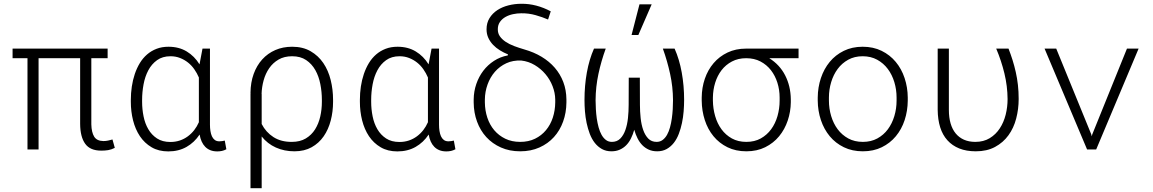

<svg xmlns="http://www.w3.org/2000/svg" viewBox="-20 -783 6041 1006"><path d="M543.9 -478H458.5V-131.3Q459.5 -89.8 473.4 -67.1Q487.3 -44.4 522 -43.9Q534.7 -43.9 546.9 -46.6Q559.1 -49.3 569.3 -52.2L581.5 -8.3Q563.5 1 546.4 3.7Q529.3 6.3 510.7 6.3Q452.1 6.3 426.3 -29.8Q400.4 -65.9 399.9 -133.8V-478H182.1V0H124V-478H45.9V-528.3H543.9Z M1080.1 -528.3V-129.4Q1080.1 -112.8 1082.5 -96.9Q1085 -81.1 1090.3 -69.1Q1095.7 -57.1 1105.2 -49.8Q1114.7 -42.5 1129.4 -42.5Q1137.2 -42.5 1144.3 -43.7Q1151.4 -44.9 1157.7 -46.4L1166 -1Q1154.3 5.4 1142.8 7.8Q1131.3 10.3 1118.7 10.3Q1097.7 10.3 1082 3.9Q1066.4 -2.4 1055.2 -13.9Q1043.9 -25.4 1036.6 -41.7Q1029.3 -58.1 1025.9 -78.1Q998.5 -36.6 957.3 -13.2Q916 10.3 861.8 10.3Q811 10.3 774.2 -11.5Q737.3 -33.2 713.1 -69.3Q689 -105.5 677.2 -152.3Q665.5 -199.2 665.5 -249.5V-259.8Q665.5 -295.4 670.7 -329.8Q675.8 -364.3 686.3 -395.3Q696.8 -426.3 712.6 -452.4Q728.5 -478.5 750.5 -497.6Q772.5 -516.6 800.3 -527.3Q828.1 -538.1 862.8 -538.1Q917.5 -538.1 958.3 -513.4Q999 -488.8 1025.4 -445.8L1041 -528.3ZM724.6 -249.5Q724.6 -210.9 732.2 -173.3Q739.7 -135.7 757.1 -106Q774.4 -76.2 802.7 -57.6Q831.1 -39.1 872.6 -39.1Q899.4 -39.1 922.4 -46.9Q945.3 -54.7 964.1 -68.6Q982.9 -82.5 997.6 -101.3Q1012.2 -120.1 1022 -142.6V-377Q1012.2 -399.9 998 -420.2Q983.9 -440.4 965.1 -455.3Q946.3 -470.2 923.3 -479.2Q900.4 -488.3 873.5 -488.3Q831.5 -488.3 803 -467.8Q774.4 -447.3 757.1 -414.6Q739.7 -381.8 732.2 -341.1Q724.6 -300.3 724.6 -259.8Z M1725.1 -249.5Q1725.1 -198.2 1712.9 -151.4Q1700.7 -104.5 1675.8 -68.6Q1650.9 -32.7 1612.8 -11.5Q1574.7 9.8 1522.5 9.8Q1469.7 9.8 1425.5 -10Q1381.3 -29.8 1351.1 -67.9V203.1H1292.5V-292.5H1293L1292.5 -296.9Q1293 -351.1 1309.1 -395.5Q1325.2 -439.9 1354 -471.7Q1382.8 -503.4 1422.6 -520.8Q1462.4 -538.1 1510.7 -538.1Q1566.9 -538.1 1607.4 -514.6Q1647.9 -491.2 1674.1 -452.6Q1700.2 -414.1 1712.6 -364Q1725.1 -314 1725.1 -259.8ZM1666.5 -259.8Q1666.5 -301.3 1658.4 -342.3Q1650.4 -383.3 1632.1 -415.8Q1613.8 -448.2 1584 -468.3Q1554.2 -488.3 1510.7 -488.3Q1469.2 -488.3 1439.5 -470.9Q1409.7 -453.6 1390.4 -425.5Q1371.1 -397.5 1361.3 -362.1Q1351.6 -326.7 1350.6 -291H1351.1V-133.3Q1373 -90.3 1412.8 -64.7Q1452.6 -39.1 1509.3 -39.6Q1552.2 -39.6 1582.3 -57.6Q1612.3 -75.7 1630.9 -105.2Q1649.4 -134.8 1658 -172.4Q1666.5 -210 1666.5 -249.5Z M2280.3 -528.3V-129.4Q2280.3 -112.8 2282.7 -96.9Q2285.2 -81.1 2290.5 -69.1Q2295.9 -57.1 2305.4 -49.8Q2314.9 -42.5 2329.6 -42.5Q2337.4 -42.5 2344.5 -43.7Q2351.6 -44.9 2357.9 -46.4L2366.2 -1Q2354.5 5.4 2343 7.8Q2331.5 10.3 2318.8 10.3Q2297.9 10.3 2282.2 3.9Q2266.6 -2.4 2255.4 -13.9Q2244.1 -25.4 2236.8 -41.7Q2229.5 -58.1 2226.1 -78.1Q2198.7 -36.6 2157.5 -13.2Q2116.2 10.3 2062 10.3Q2011.2 10.3 1974.4 -11.5Q1937.5 -33.2 1913.3 -69.3Q1889.2 -105.5 1877.4 -152.3Q1865.7 -199.2 1865.7 -249.5V-259.8Q1865.7 -295.4 1870.8 -329.8Q1876 -364.3 1886.5 -395.3Q1897 -426.3 1912.8 -452.4Q1928.7 -478.5 1950.7 -497.6Q1972.7 -516.6 2000.5 -527.3Q2028.3 -538.1 2063 -538.1Q2117.7 -538.1 2158.4 -513.4Q2199.2 -488.8 2225.6 -445.8L2241.2 -528.3ZM1924.8 -249.5Q1924.8 -210.9 1932.4 -173.3Q1939.9 -135.7 1957.3 -106Q1974.6 -76.2 2002.9 -57.6Q2031.2 -39.1 2072.8 -39.1Q2099.6 -39.1 2122.6 -46.9Q2145.5 -54.7 2164.3 -68.6Q2183.1 -82.5 2197.8 -101.3Q2212.4 -120.1 2222.2 -142.6V-377Q2212.4 -399.9 2198.2 -420.2Q2184.1 -440.4 2165.3 -455.3Q2146.5 -470.2 2123.5 -479.2Q2100.6 -488.3 2073.7 -488.3Q2031.7 -488.3 2003.2 -467.8Q1974.6 -447.3 1957.3 -414.6Q1939.9 -381.8 1932.4 -341.1Q1924.8 -300.3 1924.8 -259.8Z M2529.3 -629.4Q2529.3 -663.1 2544.9 -688.2Q2560.5 -713.4 2585.9 -730Q2611.3 -746.6 2644 -754.9Q2676.8 -763.2 2711.4 -763.2Q2751.5 -763.7 2790.3 -753.4Q2829.1 -743.2 2865.7 -723.6L2851.6 -680.7Q2822.3 -693.4 2786.4 -703.6Q2750.5 -713.9 2710.9 -713.4Q2689.5 -713.4 2667.7 -708.7Q2646 -704.1 2628.4 -694.1Q2610.8 -684.1 2599.6 -668.2Q2588.4 -652.3 2588.4 -630.4Q2587.9 -608.9 2599.1 -592.8Q2610.4 -576.7 2629.4 -564Q2648.4 -551.3 2673.8 -541.7Q2699.2 -532.2 2727.5 -523.9Q2777.3 -509.8 2817.6 -485.6Q2857.9 -461.4 2886.7 -428.2Q2915.5 -395 2931.4 -353.3Q2947.3 -311.5 2947.8 -261.7V-246.1Q2947.3 -192.4 2930.4 -145.8Q2913.6 -99.1 2882.3 -64.7Q2851.1 -30.3 2806.4 -10.3Q2761.7 9.8 2705.6 9.8Q2649.4 9.8 2604.5 -10.3Q2559.6 -30.3 2528.1 -64.7Q2496.6 -99.1 2479.5 -145.8Q2462.4 -192.4 2461.9 -246.1V-261.7Q2462.4 -304.2 2475.6 -342.8Q2488.8 -381.3 2512.2 -412.1Q2535.6 -442.9 2568.4 -464.1Q2601.1 -485.4 2640.6 -492.7L2641.6 -498Q2619.6 -506.8 2599.4 -519.3Q2579.1 -531.7 2563.5 -548.1Q2547.9 -564.5 2538.6 -584.7Q2529.3 -605 2529.3 -629.4ZM2520.5 -246.1Q2521 -204.1 2533.4 -166.5Q2545.9 -128.9 2569.6 -100.8Q2593.3 -72.8 2627.4 -56.2Q2661.6 -39.6 2705.6 -39.6Q2749.5 -39.6 2783.4 -56.2Q2817.4 -72.8 2840.8 -101.1Q2864.3 -129.4 2876.5 -166.7Q2888.7 -204.1 2889.2 -246.1V-261.7Q2888.7 -296.9 2875.2 -331.5Q2861.8 -366.2 2837.9 -394.5Q2814 -422.9 2781.7 -442.1Q2749.5 -461.4 2711.4 -465.8Q2668 -467.8 2633.1 -451.7Q2598.1 -435.5 2573.2 -407Q2548.3 -378.4 2534.7 -340.6Q2521 -302.7 2520.5 -261.7Z M3153.8 -528.3Q3129.9 -462.9 3115.5 -395.5Q3101.1 -328.1 3100.6 -258.3Q3100.6 -235.8 3102.1 -210.9Q3103.5 -186 3106.9 -161.9Q3110.4 -137.7 3116.5 -115.5Q3122.6 -93.3 3132.1 -76.4Q3141.6 -59.6 3154.8 -49.6Q3168 -39.6 3186 -39.6Q3212.9 -39.6 3230 -56.9Q3247.1 -74.2 3256.8 -102.1Q3266.6 -129.9 3270.3 -164.6Q3273.9 -199.2 3273.9 -233.4L3274.4 -376H3332.5L3333 -233.4Q3333 -199.2 3336.7 -164.6Q3340.3 -129.9 3350.1 -102.1Q3359.9 -74.2 3376.7 -56.9Q3393.6 -39.6 3420.4 -39.6Q3438.5 -39.6 3451.9 -49.6Q3465.3 -59.6 3474.9 -76.4Q3484.4 -93.3 3490.5 -115.5Q3496.6 -137.7 3500 -161.9Q3503.4 -186 3504.9 -210.9Q3506.3 -235.8 3506.3 -258.3Q3505.9 -328.1 3491.2 -395.5Q3476.6 -462.9 3453.1 -528.3H3514.6Q3539.6 -472.2 3552 -403.3Q3564.5 -334.5 3564.5 -259.3Q3564.5 -230.5 3562 -199.5Q3559.6 -168.5 3553.2 -138.4Q3546.9 -108.4 3536.6 -81.5Q3526.4 -54.7 3510.5 -34.4Q3494.6 -14.2 3473.1 -2.2Q3451.7 9.8 3423.3 9.8Q3398.9 9.8 3379.6 1.2Q3360.4 -7.3 3345.7 -22.2Q3331.1 -37.1 3320.6 -57.9Q3310.1 -78.6 3303.2 -103Q3296.4 -78.6 3286.1 -57.9Q3275.9 -37.1 3261.2 -22.2Q3246.6 -7.3 3227.3 1.2Q3208 9.8 3183.6 9.8Q3155.3 9.8 3133.8 -2.2Q3112.3 -14.2 3096.4 -34.4Q3080.6 -54.7 3070.3 -81.5Q3060.1 -108.4 3053.7 -138.4Q3047.4 -168.5 3044.9 -199.5Q3042.5 -230.5 3042.5 -259.3Q3042.5 -334.5 3054.9 -403.3Q3067.4 -472.2 3092.3 -528.3ZM3330.6 -760.3H3394.5L3324.7 -599.6H3289.1Z M4164.1 -478H4010.7Q4065.4 -443.8 4094 -387.9Q4122.6 -332 4123.5 -263.2V-247.1Q4123 -197.8 4107.4 -151.4Q4091.8 -105 4062.3 -69.1Q4032.7 -33.2 3989.5 -11.7Q3946.3 9.8 3890.6 9.8Q3835 9.8 3791.7 -11.5Q3748.5 -32.7 3718.5 -69.1Q3688.5 -105.5 3672.9 -153.8Q3657.2 -202.1 3656.7 -255.9V-272Q3657.2 -324.2 3673.1 -370.6Q3689 -417 3719 -452.1Q3749 -487.3 3792 -507.8Q3835 -528.3 3889.2 -528.3H4164.1ZM3715.3 -255.9Q3715.8 -213.9 3727.1 -174.8Q3738.3 -135.7 3760.3 -105.7Q3782.2 -75.7 3814.7 -57.6Q3847.2 -39.6 3890.6 -39.6Q3933.6 -39.6 3966.1 -57.6Q3998.5 -75.7 4020.5 -105.7Q4042.5 -135.7 4053.7 -174.8Q4064.9 -213.9 4064.9 -255.9V-272Q4064.9 -312.5 4053.2 -349.6Q4041.5 -386.7 4019.3 -415.3Q3997.1 -443.8 3964.6 -460.9Q3932.1 -478 3889.6 -478Q3847.7 -478 3815.2 -460.9Q3782.7 -443.8 3760.7 -415.3Q3738.8 -386.7 3727.3 -349.6Q3715.8 -312.5 3715.3 -272Z M4264.6 -272Q4265.1 -325.7 4281.2 -374Q4297.4 -422.4 4327.4 -458.7Q4357.4 -495.1 4401.1 -516.6Q4444.8 -538.1 4500 -538.1Q4555.7 -538.1 4599.4 -516.6Q4643.1 -495.1 4673.3 -458.7Q4703.6 -422.4 4719.7 -374Q4735.8 -325.7 4736.3 -272V-255.9Q4735.8 -202.1 4720 -153.8Q4704.1 -105.5 4673.8 -69.1Q4643.6 -32.7 4600.1 -11.5Q4556.6 9.8 4501 9.8Q4445.3 9.8 4401.6 -11.5Q4357.9 -32.7 4327.6 -69.1Q4297.4 -105.5 4281.2 -153.8Q4265.1 -202.1 4264.6 -255.9ZM4323.2 -255.9Q4323.2 -213.9 4335 -174.8Q4346.7 -135.7 4369.1 -105.7Q4391.6 -75.7 4424.6 -57.6Q4457.5 -39.6 4501 -39.6Q4543.9 -39.6 4576.9 -57.6Q4609.9 -75.7 4632.1 -105.7Q4654.3 -135.7 4666 -174.8Q4677.7 -213.9 4677.7 -255.9V-272Q4677.7 -313.5 4666 -352.5Q4654.3 -391.6 4631.8 -421.6Q4609.4 -451.7 4576.2 -470Q4543 -488.3 4500 -488.3Q4457 -488.3 4424.1 -470Q4391.1 -451.7 4368.9 -421.6Q4346.7 -391.6 4335 -352.5Q4323.2 -313.5 4323.2 -272Z M4951.7 -528.3V-206.5Q4951.7 -167.5 4960.7 -136.5Q4969.7 -105.5 4987.3 -84Q5004.9 -62.5 5030.8 -51Q5056.6 -39.6 5090.3 -39.6Q5133.8 -39.6 5165.8 -59.1Q5197.8 -78.6 5218.5 -110.4Q5239.3 -142.1 5249.3 -182.1Q5259.3 -222.2 5259.3 -263.7Q5258.8 -332 5242.7 -398.4Q5226.6 -464.8 5199.7 -528.3H5264.2Q5275.4 -499.5 5285.2 -468.8Q5294.9 -438 5302.2 -405.3Q5309.6 -372.6 5313.5 -337.6Q5317.4 -302.7 5317.4 -264.6Q5317.4 -211.4 5304.4 -161.9Q5291.5 -112.3 5263.9 -74.2Q5236.3 -36.1 5193.8 -13.2Q5151.4 9.8 5092.8 9.8Q5043.5 9.8 5006.3 -5.1Q4969.2 -20 4944.1 -47.9Q4918.9 -75.7 4906.2 -116Q4893.6 -156.2 4893.1 -207.5V-528.3Z M5697.8 -79.1 5700.2 -68.8 5703.1 -79.1 5884.8 -528.3H5945.8L5723.6 0H5675.8L5453.1 -528.3H5514.2Z"/></svg>

Font: Roboto Mono Light
Style: Regular
Weight: 300
Designer: Google
Version: Version 2.000985; 2015; ttfautohint (v1.3)